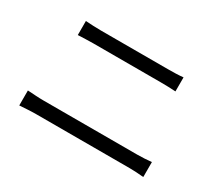

<svg xmlns="http://www.w3.org/2000/svg" viewBox="-108 -889 1216 1066"><g transform="rotate(30 500.0 -355.5)"><path d="M178 -651V-561C209 -562 242 -564 277 -564H705C738 -564 776 -563 804 -561V-651C776 -648 741 -647 705 -647H277C244 -647 210 -649 178 -651ZM92 -156V-60C126 -62 161 -65 197 -65H796C823 -65 857 -63 887 -60V-156C858 -153 826 -151 796 -151H197C161 -151 126 -154 92 -156Z"/></g></svg>

Font: DAIFUKU Sans JP
Style: Regular
Weight: 400
Designer: Original font ‘Source Han Sans JP’ : Ryoko NISHIZUKA  (kana, bopomofo & ideographs); Paul D. Hunt (Latin, Greek & Cyrill
Foundry: Daifuku
Version: Version 1.001